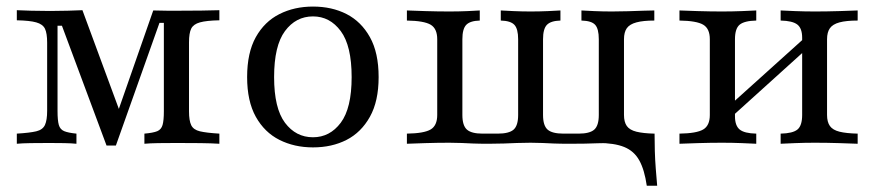

<svg xmlns="http://www.w3.org/2000/svg" viewBox="-20 -447 2718 597"><path d="M311.3 5.6 172.6 -366.9H158.9V-101.6Q158.9 -72.6 162.9 -58.5Q166.9 -44.4 179.8 -39.1Q192.7 -33.9 217.7 -31.5V0Q201.6 -1.6 179.8 -2Q158.1 -2.4 133.1 -2.4Q103.2 -2.4 75.8 -2Q48.4 -1.6 32.3 0V-31.5Q72.6 -33.9 92.7 -38.7Q112.9 -43.5 119.8 -58.5Q126.6 -73.4 126.6 -102.4V-314.5Q126.6 -343.5 119.8 -357.7Q112.9 -371.8 92.7 -377.4Q72.6 -383.1 32.3 -383.9V-415.3Q49.2 -414.5 76.6 -413.7Q104 -412.9 135.5 -412.9Q165.3 -412.9 190.7 -413.7Q216.1 -414.5 236.3 -415.3L358.9 -83.1L337.9 -75L456.5 -414.5Q479 -413.7 499.2 -413.7Q519.4 -413.7 538.7 -413.7Q573.4 -413.7 605.6 -414.1Q637.9 -414.5 662.1 -415.3V-383.9Q621.8 -383.1 601.6 -377.4Q581.5 -371.8 574.6 -358.1Q567.7 -344.4 567.7 -315.3V-100.8Q567.7 -71.8 574.6 -57.7Q581.5 -43.5 601.6 -38.7Q621.8 -33.9 662.1 -31.5V0Q637.1 -1.6 603.2 -2Q569.4 -2.4 529.8 -2.4Q498.4 -2.4 472.2 -2Q446 -1.6 429 0V-31.5Q456.5 -33.9 469 -39.1Q481.5 -44.4 485.5 -58.5Q489.5 -72.6 489.5 -100.8V-375.8H475.8L340.3 5.6Z M953.2 11.3Q895.2 11.3 848.8 -12.1Q802.4 -35.5 775.4 -83.9Q748.4 -132.3 748.4 -207.3Q748.4 -283.1 775.4 -331.5Q802.4 -379.8 848.8 -403.2Q895.2 -426.6 953.2 -426.6Q1012.1 -426.6 1057.7 -403.2Q1103.2 -379.8 1130.2 -331.5Q1157.3 -283.1 1157.3 -207.3Q1157.3 -132.3 1130.2 -83.9Q1103.2 -35.5 1057.7 -12.1Q1012.1 11.3 953.2 11.3ZM953.2 -20.2Q1005.6 -20.2 1039.5 -65.3Q1073.4 -110.5 1073.4 -207.3Q1073.4 -304.8 1039.5 -350.4Q1005.6 -396 953.2 -396Q900 -396 866.1 -350.4Q832.3 -304.8 832.3 -207.3Q832.3 -110.5 866.1 -65.3Q900 -20.2 953.2 -20.2Z M1991.1 130.6Q1983.9 80.6 1967.7 51.6Q1951.6 22.6 1921 10.1Q1890.3 -2.4 1839.5 -2.4L1899.2 -21L1996.8 -31.5H2015.3Q2015.3 -4.8 2016.1 22.6Q2016.9 50 2019 77Q2021 104 2023.4 130.6ZM1245.2 0V-31.5Q1298.4 -32.3 1319 -44.4Q1339.5 -56.5 1339.5 -89.5V-325Q1339.5 -358.1 1319 -370.2Q1298.4 -382.3 1245.2 -383.1V-414.5Q1263.7 -413.7 1302.4 -412.5Q1341.1 -411.3 1377.4 -411.3Q1407.3 -411.3 1433.9 -412.5Q1460.5 -413.7 1471.8 -414.5V-383.1Q1441.9 -382.3 1429.8 -369.8Q1417.7 -357.3 1417.7 -325V-89.5Q1417.7 -56.5 1431.9 -44Q1446 -31.5 1480.6 -31.5H1527.4Q1562.9 -31.5 1577 -44Q1591.1 -56.5 1591.1 -89.5V-325Q1591.1 -357.3 1579.4 -369.8Q1567.7 -382.3 1537.1 -383.1V-414.5Q1550 -413.7 1576.6 -412.5Q1603.2 -411.3 1629.8 -411.3Q1657.3 -411.3 1684.3 -412.5Q1711.3 -413.7 1722.6 -414.5V-383.1Q1692.7 -382.3 1680.6 -369.8Q1668.5 -357.3 1668.5 -325V-89.5Q1668.5 -56.5 1682.7 -44Q1696.8 -31.5 1732.3 -31.5H1779Q1813.7 -31.5 1827.8 -44Q1841.9 -56.5 1841.9 -89.5V-325Q1841.9 -357.3 1830.6 -369.8Q1819.4 -382.3 1787.9 -383.1V-414.5Q1800.8 -413.7 1827.4 -412.5Q1854 -411.3 1882.3 -411.3Q1906.5 -411.3 1932.3 -412.1Q1958.1 -412.9 1980.2 -413.7Q2002.4 -414.5 2014.5 -414.5V-383.1Q1979.8 -383.1 1958.9 -377.4Q1937.9 -371.8 1929 -359.3Q1920.2 -346.8 1920.2 -325V-89.5Q1920.2 -67.7 1929 -55.2Q1937.9 -42.7 1958.9 -37.5Q1979.8 -32.3 2014.5 -31.5V0Q2002.4 -0.8 1980.2 -0.8Q1958.1 -0.8 1932.3 -1.6Q1906.5 -2.4 1882.3 -2.4Q1859.7 -2.4 1839.5 -1.6Q1819.4 -0.8 1798.8 -0.4Q1778.2 0 1751.6 0Q1721 0 1701.6 -0.8Q1682.3 -1.6 1666.5 -2.4Q1650.8 -3.2 1629.8 -3.2Q1607.3 -3.2 1587.5 -2.4Q1567.7 -1.6 1547.2 -0.8Q1526.6 0 1500 0Q1469.4 0 1450.4 -0.8Q1431.5 -1.6 1415.3 -2.4Q1399.2 -3.2 1377.4 -3.2Q1341.1 -3.2 1302.4 -2Q1263.7 -0.8 1245.2 0Z M2407.3 0V-31.5Q2445.2 -32.3 2459.7 -44.4Q2474.2 -56.5 2474.2 -89.5V-329.8Q2474.2 -358.9 2459.3 -370.6Q2444.4 -382.3 2407.3 -383.1V-414.5Q2422.6 -413.7 2452.4 -412.5Q2482.3 -411.3 2513.7 -411.3Q2550.8 -411.3 2589.1 -412.5Q2627.4 -413.7 2646.8 -414.5V-383.1Q2611.3 -383.1 2590.3 -377.4Q2569.4 -371.8 2560.5 -359.3Q2551.6 -346.8 2551.6 -325V-89.5Q2551.6 -67.7 2560.5 -55.2Q2569.4 -42.7 2590.3 -37.5Q2611.3 -32.3 2646.8 -31.5V0Q2627.4 -0.8 2589.1 -2Q2550.8 -3.2 2513.7 -3.2Q2482.3 -3.2 2452.4 -2Q2422.6 -0.8 2407.3 0ZM2092.7 0V-31.5Q2146 -32.3 2166.5 -44.4Q2187.1 -56.5 2187.1 -89.5V-325Q2187.1 -358.1 2166.5 -370.2Q2146 -382.3 2092.7 -383.1V-414.5Q2111.3 -413.7 2150 -412.5Q2188.7 -411.3 2225 -411.3Q2256.5 -411.3 2286.7 -412.5Q2316.9 -413.7 2331.5 -414.5V-383.1Q2294.4 -382.3 2279.8 -370.2Q2265.3 -358.1 2265.3 -325V-85.5Q2265.3 -56.5 2279.8 -44.4Q2294.4 -32.3 2331.5 -31.5V0Q2316.9 -0.8 2286.7 -2Q2256.5 -3.2 2225 -3.2Q2188.7 -3.2 2150 -2Q2111.3 -0.8 2092.7 0ZM2252.4 -81.5 2234.7 -106.5 2486.3 -333.1 2504 -308.9Z"/></svg>

Font: Playfair 12pt
Style: Regular
Weight: 400
Designer: Claus Eggers Sørensen
Foundry: Claus Eggers Sørensen
Version: Version 2.000;gftools[0.9.28]